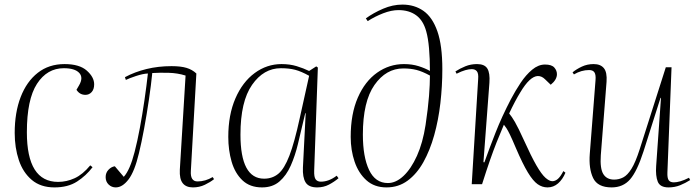

<svg xmlns="http://www.w3.org/2000/svg" viewBox="-20 -802 3043 836"><path d="M261 -523Q326 -523 358 -494.5Q390 -466 390 -435Q390 -413 379 -401Q368 -389 352 -389Q327 -389 313 -411L324 -430Q344 -464 325 -484.5Q306 -505 258 -505Q185 -505 141 -437Q97 -369 97 -226Q97 -10 233 -10Q270 -10 305 -26Q340 -42 373 -82L383 -74Q355 -37 315.5 -11.5Q276 14 217 14Q157 14 118.5 -18.5Q80 -51 62 -105Q44 -159 44 -223Q44 -312 70 -379.5Q96 -447 144.5 -485Q193 -523 261 -523Z M524 -466Q567 -489 618 -501.5Q669 -514 727 -514Q767 -514 792 -506.5Q817 -499 835 -482L811 -58Q808 -12 840 -12Q874 -12 906 -31L912 -22Q896 -9 872 2.5Q848 14 820 14Q790 14 775.5 -4.5Q761 -23 763 -63L788 -473Q753 -484 714 -485Q675 -486 643 -484Q638 -433 628.5 -368.5Q619 -304 607.5 -242Q596 -180 585 -135Q566 -55 539.5 -20.5Q513 14 484 14Q466 14 453 1.5Q440 -11 440 -31Q440 -50 452.5 -63Q465 -76 480 -78L519 -32Q546 -62 566 -140Q578 -186 589 -245Q600 -304 609 -366Q618 -428 624 -482Q602 -481 572 -471Q542 -461 528 -454Z M1348 -59Q1347 -31 1354.5 -21Q1362 -11 1377 -11Q1412 -11 1446 -37L1454 -26Q1435 -10 1412 2Q1389 14 1361 14Q1324 14 1310.5 -8Q1297 -30 1299 -73L1311 -309H1309L1277 -174Q1265 -124 1246 -81Q1227 -38 1197 -12Q1167 14 1121 14Q1068 14 1035.5 -17Q1003 -48 988.5 -98Q974 -148 974 -206Q974 -302 1005 -373.5Q1036 -445 1089 -484Q1142 -523 1206 -523Q1242 -523 1271.5 -514Q1301 -505 1326 -493L1357 -513L1364 -508ZM1130 -24Q1166 -24 1192 -45.5Q1218 -67 1240 -124Q1262 -181 1285 -287L1326 -472Q1292 -491 1265.5 -498Q1239 -505 1203 -505Q1128 -505 1077.5 -432.5Q1027 -360 1027 -216Q1027 -24 1130 -24Z M1573 -722Q1606 -746 1648 -764Q1690 -782 1732 -782Q1785 -782 1824 -754.5Q1863 -727 1884.5 -665.5Q1906 -604 1906 -501Q1906 -427 1897.5 -353Q1889 -279 1870.5 -213Q1852 -147 1823.5 -96Q1795 -45 1755 -15.5Q1715 14 1663 14Q1610 14 1575.5 -17Q1541 -48 1524 -98Q1507 -148 1507 -206Q1507 -306 1538 -377Q1569 -448 1622 -485.5Q1675 -523 1739 -523Q1774 -523 1802.5 -514Q1831 -505 1852 -493Q1852 -547 1848 -592Q1844 -637 1836 -665Q1823 -713 1792 -735.5Q1761 -758 1715 -758Q1684 -758 1648 -744Q1612 -730 1581 -710ZM1669 -5Q1704 -5 1737 -36Q1770 -67 1795.5 -123.5Q1821 -180 1833 -258Q1844 -332 1848 -384Q1852 -436 1852 -473Q1819 -491 1793.5 -497.5Q1768 -504 1736 -504Q1661 -504 1610.5 -432Q1560 -360 1560 -216Q1560 -119 1587 -62Q1614 -5 1669 -5Z M2085 -96 2089 -95Q2110 -154 2137.5 -224Q2165 -294 2204 -369Q2224 -407 2247 -441.5Q2270 -476 2297 -498.5Q2324 -521 2353 -521Q2382 -521 2393.5 -508Q2405 -495 2405 -479Q2405 -455 2378 -433L2353 -457Q2339 -471 2322 -471Q2287 -470 2245 -399Q2235 -383 2222 -358.5Q2209 -334 2197 -308Q2208 -295 2222 -271Q2236 -247 2261 -192Q2293 -121 2315.5 -82Q2338 -43 2355 -28Q2372 -13 2385 -13Q2397 -13 2408.5 -22.5Q2420 -32 2433 -57L2442 -50Q2430 -21 2410 -3.5Q2390 14 2364 14Q2341 14 2321 0Q2301 -14 2278.5 -51Q2256 -88 2226 -158Q2210 -196 2200.5 -215.5Q2191 -235 2185 -244Q2179 -253 2174 -259Q2156 -217 2142 -181.5Q2128 -146 2113.5 -104.5Q2099 -63 2079 0H2034L2062 -458Q2064 -482 2056.5 -491.5Q2049 -501 2034 -501Q2022 -501 2006 -496.5Q1990 -492 1968 -481L1963 -491Q1983 -504 2006.5 -513.5Q2030 -523 2057 -523Q2090 -523 2102 -503.5Q2114 -484 2111 -442Z M2473 -487Q2490 -501 2513.5 -512Q2537 -523 2565 -523Q2595 -523 2609.5 -505Q2624 -487 2621 -446L2596 -126Q2592 -68 2607 -44Q2622 -20 2654 -20Q2675 -20 2693.5 -29.5Q2712 -39 2729.5 -67Q2747 -95 2765 -151L2879 -509H2904L2886 -51Q2885 -27 2891.5 -17.5Q2898 -8 2914 -8Q2926 -8 2942 -12.5Q2958 -17 2980 -28L2985 -18Q2965 -5 2941.5 4.5Q2918 14 2891 14Q2854 14 2844 -11Q2834 -36 2837 -79L2858 -376H2856L2782 -143Q2754 -56 2723.5 -21Q2693 14 2643 14Q2582 14 2562.5 -27Q2543 -68 2548 -132L2573 -453Q2575 -476 2568.5 -486.5Q2562 -497 2545 -497Q2511 -497 2479 -478Z"/></svg>

Font: Literata 72pt ExtraLight
Style: Italic
Weight: 200
Italic angle: -2°
Designer: Latin by Veronika Burian and Jose Scaglione. Greek by Irene Vlachou. Cyrillic by Vera Evstafieva
Foundry: TypeTogether
Version: Version 3.002